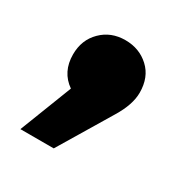

<svg xmlns="http://www.w3.org/2000/svg" viewBox="-83 -233 408 424"><g transform="rotate(30 121.5 -21.0)"><path d="M123 -164.1Q158.7 -164.1 183.3 -141.4Q208 -118.7 208 -79.1Q208 -48.8 185.1 -11.2L105 122.1H20L71.8 -11.2Q38.1 -34.7 38.1 -79.1Q38.1 -116.2 62.3 -140.1Q86.4 -164.1 123 -164.1Z"/></g></svg>

Font: Montserrat-Arabic
Style: Bold
Weight: 700
Designer: Mohamed Gaber
Foundry: Kief Type Foundry
Version: Version 5.008;PS 005.008;hotconv 1.0.88;makeotf.lib2.5.64775